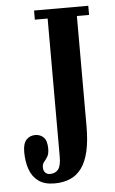

<svg xmlns="http://www.w3.org/2000/svg" viewBox="-52 -736 470 785"><g transform="rotate(-5 183.0 -344.0)"><path d="M140 11.5Q98.5 11.5 73.8 -7Q49 -25.5 38.2 -57Q27.5 -88.5 27.5 -127.5Q27.5 -162 41.8 -177.2Q56 -192.5 78 -192.5Q99 -192.5 112.8 -178.8Q126.5 -165 126.5 -132.5Q126.5 -111 119.5 -99.8Q112.5 -88.5 105.2 -80Q98 -71.5 98 -58.5Q98 -43.5 105.8 -36Q113.5 -28.5 124.5 -28.5Q146.5 -28.5 158.5 -43Q170.5 -57.5 170.5 -95.5V-662.5H118V-700H340.5V-662.5H290.5V-211Q290.5 -150 280.8 -107.8Q271 -65.5 251.8 -39Q232.5 -12.5 204.5 -0.5Q176.5 11.5 140 11.5Z"/></g></svg>

Font: Imbue Thin 10pt
Style: Bold
Weight: 700
Version: Version 1.102